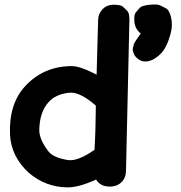

<svg xmlns="http://www.w3.org/2000/svg" viewBox="-20 -807 804 852"><path d="M436.5 -767.6Q416.5 -747.6 415.5 -720.2L408.7 -475.6Q402.3 -479 395.5 -482.4Q333 -513.7 298.3 -513.7Q174.3 -513.2 92.8 -425.8Q19 -347.2 24.4 -210.4Q28.8 -113.3 106.9 -41Q182.6 23.9 279.3 24.4Q330.1 24.9 406.2 -10.3Q424.8 20 464.8 21Q498.5 21.5 518.6 2Q538.6 -17.6 539.1 -48.8L554.2 -716.8Q554.7 -748.5 545.2 -758.1Q535.6 -767.6 525.9 -776.9Q516.1 -786.1 483.4 -786.1Q454.1 -785.6 436.5 -767.6ZM282.2 -96.7Q217.3 -106.9 195.3 -134.8Q153.3 -189 154.3 -231.4Q156.2 -310.5 195.3 -353.5Q226.1 -388.7 286.1 -395.5Q333 -401.4 405.3 -338.4Q404.8 -234.9 399.4 -142.1Q324.7 -90.3 282.2 -96.7ZM694.3 -569.8Q719.7 -594.7 736.8 -656.7Q748 -696.8 738.3 -732.9Q730.5 -762.7 717.5 -769.5Q704.6 -776.4 691.4 -783Q678.2 -789.6 641.1 -785.6Q608.4 -781.7 599.9 -772Q591.3 -762.2 582.8 -752.2Q574.2 -742.2 576.2 -711.9Q578.6 -679.2 604.5 -658.2Q596.7 -647 587.4 -633.8Q575.7 -617.2 573.7 -609.1Q571.8 -601.1 569.6 -593Q567.4 -585 573.2 -569.8Q577.6 -556.6 594.7 -543.9Q607.9 -534.2 623.5 -534.2Q636.7 -534.2 642.3 -536.4Q647.9 -538.6 653.6 -540.5Q659.2 -542.5 665.3 -546.6Q671.4 -550.8 677.2 -554.7Q683.1 -558.6 694.3 -569.8Z"/></svg>

Font: Comic Relief
Style: Bold
Weight: 700
Designer: Jeff Davis
Foundry: Loudifier
Version: Version 1.200; ttfautohint (v1.8.4.7-5d5b)